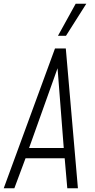

<svg xmlns="http://www.w3.org/2000/svg" viewBox="-27 -1010 507 1030"><path d="M-7 0 268 -750H326L391 0H334L320 -161H110L50 0ZM129 -216H315L280 -667H290ZM284 -818 379 -990H436L327 -818Z"/></svg>

Font: Mohave Light Light
Style: Italic
Weight: 300
Italic angle: -8°
Version: Version 2.003